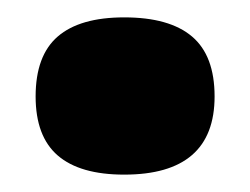

<svg xmlns="http://www.w3.org/2000/svg" viewBox="-20 -441 288 221"><path d="M123 -240Q72 -240 46.5 -262Q21 -284 21 -330Q21 -377 46.5 -399Q72 -421 123 -421Q175 -421 201 -399Q227 -377 227 -330Q227 -240 123 -240Z"/></svg>

Font: Bricolage Grotesque 72pt ExtraBold
Style: Regular
Weight: 800
Designer: Mathieu Triay
Foundry: Atelier Triay
Version: Version 1.001;gftools[0.9.33.dev8+g029e19f]